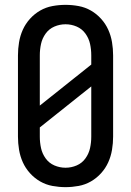

<svg xmlns="http://www.w3.org/2000/svg" viewBox="-20 -763 540 791"><path d="M250 8Q223 8 196 3Q169 -2 145.5 -15.5Q122 -29 103.5 -49.5Q85 -70 74 -94.5Q63 -119 58.5 -146Q54 -173 54 -200V-535Q54 -562 58.5 -589Q63 -616 74 -640.5Q85 -665 103.5 -685.5Q122 -706 145.5 -719.5Q169 -733 196 -738Q223 -743 250 -743Q277 -743 304 -738Q331 -733 354.5 -719.5Q378 -706 396.5 -685.5Q415 -665 426 -640.5Q437 -616 441.5 -589Q446 -562 446 -535V-200Q446 -173 441.5 -146Q437 -119 426 -94.5Q415 -70 396.5 -49.5Q378 -29 354.5 -15.5Q331 -2 304 3Q277 8 250 8ZM144 -328 356 -497V-535Q356 -559 351 -582Q346 -605 332 -624.5Q318 -644 296 -653.5Q274 -663 250 -663Q226 -663 204 -653.5Q182 -644 168 -624.5Q154 -605 149 -582Q144 -559 144 -535ZM250 -72Q274 -72 296 -81.5Q318 -91 332 -110.5Q346 -130 351 -153Q356 -176 356 -200V-407L144 -238V-200Q144 -176 149 -153Q154 -130 168 -110.5Q182 -91 204 -81.5Q226 -72 250 -72Z"/></svg>

Font: Iosevka SS04 Medium
Style: Regular
Weight: 500
Monospace: yes
Designer: Belleve Invis
Foundry: Belleve Invis
Version: Version 19.0.0; ttfautohint (v1.8.4)